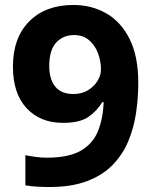

<svg xmlns="http://www.w3.org/2000/svg" viewBox="-20 -742 612 772"><path d="M536 -409Q536 -348 527 -287.5Q518 -227 495.5 -173.5Q473 -120 432.5 -78.5Q392 -37 329.5 -13.5Q267 10 178 10Q157 10 129 8.5Q101 7 82 3V-118Q102 -114 124 -111Q146 -108 168 -108Q257 -108 305.5 -136.5Q354 -165 374 -215Q394 -265 397 -331H391Q370 -296 335.5 -272Q301 -248 233 -248Q142 -248 87 -307Q32 -366 32 -474Q32 -590 97.5 -656Q163 -722 275 -722Q348 -722 407 -688.5Q466 -655 501 -585.5Q536 -516 536 -409ZM278 -601Q234 -601 206 -571Q178 -541 178 -476Q178 -424 202 -394Q226 -364 275 -364Q309 -364 333.5 -379Q358 -394 372 -416.5Q386 -439 386 -463Q386 -496 374 -528Q362 -560 338 -580.5Q314 -601 278 -601Z"/></svg>

Font: Noto Sans Vithkuqi
Style: Bold
Weight: 700
Version: Version 1.001; ttfautohint (v1.8.4.7-5d5b)